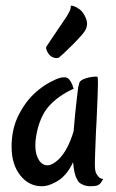

<svg xmlns="http://www.w3.org/2000/svg" viewBox="-20 -648 406 671"><path d="M20.5 -135.7Q20.5 -197.3 44.9 -245.6Q69.3 -293.9 104.5 -325.2Q128.9 -346.7 153.3 -359.9Q177.7 -373 190.4 -376Q196.3 -377.9 205.1 -377.9Q216.8 -377.9 222.7 -369.1L227.5 -362.3Q233.4 -352.5 237.3 -337.9Q183.6 -313.5 150.9 -276.9Q118.2 -240.2 106.4 -172.9Q103.5 -155.3 103.5 -139.6Q103.5 -109.4 115.2 -89.8Q127 -70.3 146.5 -70.3Q162.1 -70.3 183.6 -89.8Q216.8 -121.1 237.3 -189.5Q242.2 -249 246.1 -282.2L252 -333Q252.9 -342.8 254.9 -349.1Q256.8 -355.5 257.8 -360.4Q262.7 -368.2 275.9 -373Q289.1 -377.9 302.7 -379.4Q316.4 -380.9 320.3 -379.9Q322.3 -377.9 322.3 -357.4Q322.3 -331.1 317.4 -223.6L315.4 -188.5Q311.5 -92.8 311.5 -75.2Q311.5 -57.6 313.5 -49.8Q314.5 -43 319.3 -37.1Q327.1 -23.4 340.8 -22.5Q332 -6.8 327.1 -3.9L320.3 0Q311.5 2.9 293.9 2.9Q276.4 2.9 259.8 -7.8Q252.9 -12.7 249 -22.5Q239.3 -37.1 235.4 -81.1Q210.9 -28.3 170.9 -9.8Q147.5 2.9 126 2.9Q81.1 2.9 50.8 -35.2Q20.5 -73.2 20.5 -135.7ZM281.2 -548.8Q278.3 -540 264.2 -523.9Q250 -507.8 233.9 -491.7Q217.8 -475.6 204.1 -462.9Q190.4 -450.2 187.5 -448.2Q182.6 -443.4 170.9 -445.8Q159.2 -448.2 150.4 -459Q147.5 -462.9 145.5 -466.8Q143.6 -470.7 142.1 -475.1Q140.6 -479.5 141.6 -484.4Q166 -520.5 180.2 -542Q194.3 -563.5 202.1 -574.2L213.9 -591.8Q218.8 -599.6 223.1 -608.4Q227.5 -617.2 227.5 -627.9Q232.4 -628.9 237.8 -626.5Q243.2 -624 248 -622.1Q252.9 -618.2 258.8 -615.2Q271.5 -604.5 279.8 -585.4Q288.1 -566.4 281.2 -548.8Z"/></svg>

Font: BKP Parklife Display
Style: Regular
Weight: 400
Designer: Font Diner, Inc.; LA MECHKY PLUS GmbH
Foundry: Font Diner, Inc.; LA MECHKY PLUS GmbH
Version: Version 1.007